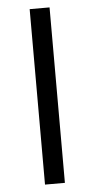

<svg xmlns="http://www.w3.org/2000/svg" viewBox="-53 -765 393 798"><g transform="rotate(-5 143.5 -366.0)"><path d="M102 0V-732H185V0Z"/></g></svg>

Font: Source Han Sans SC Normal
Style: Regular
Weight: 350
Designer: Ryoko NISHIZUKA 西塚涼子 (kana, bopomofo & ideographs); Paul D. Hunt (Latin, Greek & Cyrillic); Sandoll Communications 산돌커뮤니
Foundry: Adobe
Version: Version 2.004;hotconv 1.0.118;makeotfexe 2.5.65603